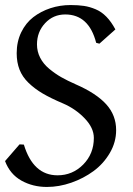

<svg xmlns="http://www.w3.org/2000/svg" viewBox="-35 -722 526 757"><path d="M419.9 -606 356.9 -549.8 344.2 -553.2Q315.4 -665 222.2 -665Q174.8 -665 142.8 -630.6Q110.8 -596.2 110.8 -546.9Q110.8 -519 123.3 -494.6Q135.7 -470.2 158.9 -450.9Q182.1 -431.6 206.5 -417.7Q231 -403.8 264.2 -389.2Q344.7 -354 383.8 -310.8Q422.9 -267.6 422.9 -209Q422.9 -161.1 397.9 -118.7Q373 -76.2 333.7 -47.4Q294.4 -18.6 246.1 -1.7Q197.8 15.1 149.9 15.1Q94.2 15.1 49.3 -10Q4.4 -35.2 -15.1 -86.9L42 -152.8L59.1 -151.9Q95.7 -30.8 191.9 -30.8Q251 -30.8 293 -73.2Q335 -115.7 335 -178.2Q335 -217.8 298.8 -255.4Q262.7 -293 213.9 -314Q165.5 -334.5 133.5 -353.3Q101.6 -372.1 77.4 -395.5Q53.2 -418.9 42 -447.5Q30.8 -476.1 30.8 -512.2Q30.8 -557.6 48.6 -594.5Q66.4 -631.3 96.2 -654.3Q126 -677.2 163.8 -689.7Q201.7 -702.1 243.2 -702.1Q273.4 -702.1 296.1 -698.7Q318.8 -695.3 342 -685.5Q365.2 -675.8 384.5 -656Q403.8 -636.2 419.9 -606Z"/></svg>

Font: Aref Ruqaa
Style: Regular
Weight: 400
Designer: Abdoulla Aref
Version: Version 0.7